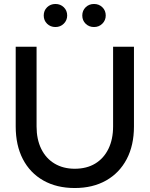

<svg xmlns="http://www.w3.org/2000/svg" viewBox="-20 -935 753 966"><path d="M356 11Q265 11 198 -27Q131 -65 95 -134.5Q59 -204 59 -299V-700H164V-299Q164 -234 187.5 -186Q211 -138 254.5 -112Q298 -86 356 -86Q416 -86 459 -112Q502 -138 525.5 -186Q549 -234 549 -299V-700H654V-299Q654 -204 617.5 -134.5Q581 -65 514 -27Q447 11 356 11ZM259 -799Q234 -799 217 -815.5Q200 -832 200 -857Q200 -882 217 -898.5Q234 -915 259 -915Q284 -915 301 -898.5Q318 -882 318 -857Q318 -833 301 -816Q284 -799 259 -799ZM453 -799Q428 -799 411 -815.5Q394 -832 394 -857Q394 -882 411 -898.5Q428 -915 453 -915Q478 -915 495 -898.5Q512 -882 512 -857Q512 -833 495 -816Q478 -799 453 -799Z"/></svg>

Font: Red Hat Display Medium
Style: Regular
Weight: 500
Designer: Pentagram, MCKL
Foundry: Pentagram, MCKL
Version: Version 1.023